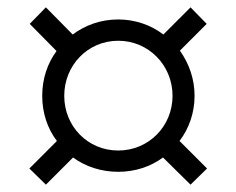

<svg xmlns="http://www.w3.org/2000/svg" viewBox="-20 -612 644 523"><path d="M61 -547 134 -473C109 -439 95 -397 95 -351C95 -305 109 -262 135 -228L60 -153L105 -109L179 -183C213 -158 256 -144 302 -144C348 -144 390 -158 424 -183L499 -109L544 -153L469 -228C495 -262 510 -305 510 -351C510 -397 495 -439 470 -474L543 -547L499 -592L425 -518C391 -544 348 -559 302 -559C255 -559 213 -544 178 -518L105 -592ZM155 -351C155 -434 219 -501 302 -501C385 -501 450 -434 450 -351C450 -268 385 -202 302 -202C219 -202 155 -268 155 -351Z"/></svg>

Font: Abel
Style: Regular
Weight: 400
Designer: Matthew Desmond
Foundry: Matthew Desmond
Version: Version 1.002